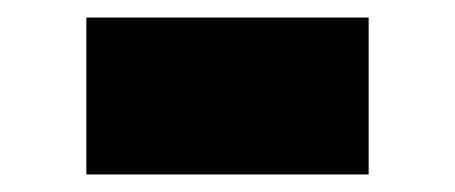

<svg xmlns="http://www.w3.org/2000/svg" viewBox="-20 -399 519 219"><path d="M78.5 -200H400.5V-379H78.5Z"/></svg>

Font: Spartan Black
Style: Regular
Weight: 900
Designer: Matt Bailey, Mirko Velimirovic
Foundry: Matt Bailey
Version: Version 1.003; ttfautohint (v1.8.3)